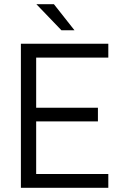

<svg xmlns="http://www.w3.org/2000/svg" viewBox="-20 -900 587 920"><path d="M153.3 -624V-383.8H449.2V-318.4H153.3V-66.4H499V0H80.1V-690.4H499V-624ZM154.3 -879.9H238.3L336.9 -754.9H274.4Z"/></svg>

Font: DINish
Style: Regular
Weight: 400
Designer: Bert Driehuis
Foundry: Playbeing
Version: Version 3.008; git-95204e4c-release